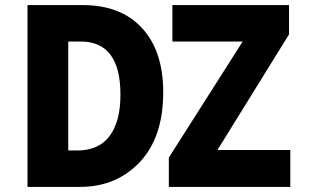

<svg xmlns="http://www.w3.org/2000/svg" viewBox="-20 -734 1240 754"><path d="M294 0Q437 0 529 -97.5Q621 -195 621 -372Q621 -533 538 -623.5Q455 -714 305 -714H88V0ZM1120 0V-145H834L1115 -599V-714H657V-571H933L643 -115V0ZM248 -571H297Q453 -571 453 -362Q453 -257 410.5 -200Q368 -143 283 -143H248Z"/></svg>

Font: Noto Sans Mono UI ExtraBold
Style: Regular
Weight: 800
Designer: Monotype Design team
Foundry: Monotype Imaging Inc.
Version: 1.000